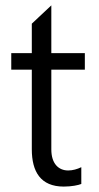

<svg xmlns="http://www.w3.org/2000/svg" viewBox="-20 -686 370 716"><path d="M217.8 9.8C247.6 9.8 272.5 4.4 283.2 0V-62.5C268.1 -55.2 251 -50.3 234.4 -50.3C198.7 -50.3 171.4 -75.2 171.4 -128.9V-426.3H296.4V-487.8H171.4V-666L98.6 -597.7V-487.8H22V-426.3H98.6V-129.4C98.6 -45.9 131.3 9.8 217.8 9.8Z"/></svg>

Font: HK Grotesk
Style: Regular
Weight: 400
Designer: Alfredo Marco Pradil and Stefan Peev
Foundry: Hanken Design Co.
Version: Version 1.045;PS 001.045;hotconv 1.0.88;makeotf.lib2.5.64775